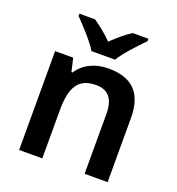

<svg xmlns="http://www.w3.org/2000/svg" viewBox="-137 -878 913 989"><g transform="rotate(20 319.0 -383.0)"><path d="M254 -606H383C410 -651 472 -716 508 -753V-766H422C387 -744 353 -715 318 -681C284 -715 250 -743 215 -766H130V-753C167 -715 227 -651 254 -606ZM369 -552C297 -552 235 -524 200 -469H194L177 -542H78V0H205V-264C205 -384 236 -450 337 -450C406 -450 437 -408 437 -327V0H563V-353C563 -493 492 -552 369 -552Z"/></g></svg>

Font: Noto Sans Myanmar UI SemiBold
Style: Regular
Weight: 600
Designer: Monotype Design Team
Foundry: Monotype Imaging Inc.
Version: Version 2.103